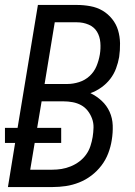

<svg xmlns="http://www.w3.org/2000/svg" viewBox="-24 -755 544 775"><path d="M188 0H8L37 -178H-4V-239H47L129 -735H287Q314 -735 341 -730Q368 -725 390 -712Q412 -699 428.5 -678.5Q445 -658 452.5 -633Q460 -608 460.5 -580.5Q461 -553 457 -525Q453 -502 444.5 -479Q436 -456 421 -436.5Q406 -417 385 -402Q364 -387 341 -379Q366 -367 386.5 -348Q407 -329 418.5 -303.5Q430 -278 431 -248.5Q432 -219 427 -189Q423 -163 413 -136.5Q403 -110 385.5 -87Q368 -64 345 -46.5Q322 -29 295.5 -18.5Q269 -8 242 -4Q215 0 188 0ZM156 -416H248Q271 -416 295 -423.5Q319 -431 337.5 -448Q356 -465 365.5 -488Q375 -511 379 -535Q383 -559 381 -583.5Q379 -608 367.5 -627Q356 -646 334 -655.5Q312 -665 287 -665H197ZM98 -70H187Q206 -70 224.5 -73Q243 -76 261.5 -83.5Q280 -91 296 -103Q312 -115 323.5 -131Q335 -147 341 -165.5Q347 -184 350 -202Q353 -221 353.5 -240Q354 -259 347.5 -276.5Q341 -294 330 -308Q319 -322 303.5 -330.5Q288 -339 269.5 -342.5Q251 -346 231 -346H144L126 -239H223V-178H116Z"/></svg>

Font: Iosevka Fixed
Style: Italic
Weight: 400
Italic angle: -9°
Monospace: yes
Designer: Belleve Invis
Foundry: Belleve Invis
Version: Version 33.2.4